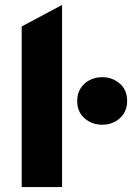

<svg xmlns="http://www.w3.org/2000/svg" viewBox="-20 -760 537 780"><path d="M68.1 0V-652.5L232.1 -740V0ZM395.1 -253.2Q354.1 -253.2 323.9 -279.2Q293.6 -305.2 293.6 -349.5Q293.6 -379.5 307.4 -401.2Q321.2 -422.9 344.4 -434.7Q367.6 -446.5 395.1 -446.5Q436.6 -446.5 466.6 -420.5Q496.6 -394.5 496.6 -349.5Q496.6 -319.9 482.6 -298.2Q468.6 -276.5 445.6 -264.9Q422.6 -253.2 395.1 -253.2Z"/></svg>

Font: Geologica-Sharp
Style: Regular
Weight: 100
Designer: Sindre Bremnes, Frode Helland
Foundry: Monokrom Skriftforlag AS
Version: Version 1.010;gftools[0.9.28]